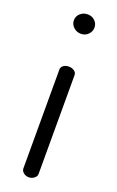

<svg xmlns="http://www.w3.org/2000/svg" viewBox="-139 -733 469 771"><g transform="rotate(20 95.5 -348.0)"><path d="M50 -655C50 -643.7 54.3 -633.8 63 -625.5C71.7 -617.2 82.3 -613 95 -613C107 -613 117.2 -617.2 125.5 -625.5C133.8 -633.8 138 -643.7 138 -655C138 -666.3 133.8 -676 125.5 -684C117.2 -692 107 -696 95 -696C82.3 -696 71.7 -692 63 -684C54.3 -676 50 -666.3 50 -655ZM63 -26C63 -19.3 66.2 -13.3 72.5 -8C78.8 -2.7 86.3 0 95 0C103.7 0 111.3 -2.7 118 -8C124.7 -13.3 128 -19.3 128 -26V-449C128 -455.7 124.8 -461.3 118.5 -466C112.2 -470.7 104.3 -473 95 -473C85.7 -473 78 -470.7 72 -466C66 -461.3 63 -455.7 63 -449Z"/></g></svg>

Font: Terminal Dosis
Style: Book
Weight: 400
Designer: EdgarTolentino, PabloImpallari, IginoMarini
Foundry: EdgarTolentino, PabloImpallari, IginoMarini
Version: Version 1.006